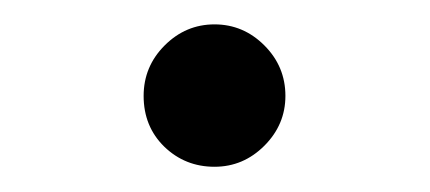

<svg xmlns="http://www.w3.org/2000/svg" viewBox="-20 -136 349 156"><path d="M96.7 -58.1Q96.7 -82 113.8 -99.1Q130.9 -116.2 154.3 -116.2Q177.7 -116.2 194.8 -99.1Q211.9 -82 211.9 -58.1Q211.9 -34.7 194.8 -17.6Q177.7 -0.5 154.3 -0.5Q130.4 -0.5 113.5 -16.8Q96.7 -33.2 96.7 -58.1Z"/></svg>

Font: Vazir Light FD
Style: Light-FD
Weight: 300
Designer: Saber Rastikerdar
Foundry: Saber Rastikerdar
Version: Version 30.1.0